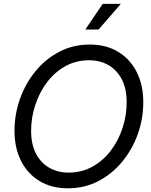

<svg xmlns="http://www.w3.org/2000/svg" viewBox="-20 -972 790 1003"><path d="M335 11.7Q249.5 11.7 186.8 -26.1Q124 -64 89.8 -131.8Q55.7 -199.7 55.7 -288.6Q55.7 -374.5 84.2 -455.1Q112.8 -535.6 165.3 -599.9Q217.8 -664.1 290 -701.7Q362.3 -739.3 449.2 -739.3Q534.7 -739.3 597.4 -701.2Q660.2 -663.1 694.3 -595.5Q728.5 -527.8 728.5 -438Q728.5 -351.6 699.7 -271.2Q670.9 -190.9 618.2 -127Q565.4 -63 493.4 -25.6Q421.4 11.7 335 11.7ZM338.4 -70.3Q406.7 -70.3 462.6 -101.3Q518.6 -132.3 558.6 -184.8Q598.6 -237.3 620.1 -303Q641.6 -368.7 641.6 -438Q641.6 -509.3 616 -558.1Q590.3 -606.9 546.1 -632.1Q502 -657.2 445.8 -657.2Q377 -657.2 321 -626Q265.1 -594.7 225.3 -541.7Q185.5 -488.8 164.1 -423.1Q142.6 -357.4 142.6 -288.6Q142.6 -217.8 168 -169.2Q193.4 -120.6 237.8 -95.5Q282.2 -70.3 338.4 -70.3ZM425.8 -817.9 516.6 -951.7H611.3L495.1 -817.9Z"/></svg>

Font: Inter Display
Style: Italic
Weight: 400
Italic angle: -9.39999°
Designer: Rasmus Andersson
Foundry: rsms
Version: Version 4.000;git-a52131595